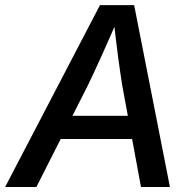

<svg xmlns="http://www.w3.org/2000/svg" viewBox="-41 -748 769 768"><path d="M-20.5 0 358.9 -727.5H495.6L638.7 0H522.9L448.2 -404.8Q440.9 -449.7 431.6 -518.8Q422.4 -587.9 412.1 -681.6H434.6Q395.5 -591.3 364.5 -522.7Q333.5 -454.1 309.6 -404.8L104.5 0ZM151.4 -191.9 167 -284.7H544.9L529.8 -191.9Z"/></svg>

Font: Inter Medium
Style: Italic
Weight: 500
Italic angle: -9.3988°
Designer: Rasmus Andersson
Foundry: rsms
Version: Version 4.001;git-66647c0bb